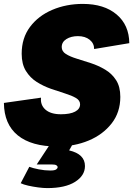

<svg xmlns="http://www.w3.org/2000/svg" viewBox="-23 -740 682 983"><path d="M270 10Q138 10 68 -47Q-2 -104 -3 -213L187 -240Q183 -202 210 -178.5Q237 -155 289 -155Q336 -155 361.5 -168.5Q387 -182 387 -206Q387 -226 365.5 -238.5Q344 -251 310 -261.5Q276 -272 237.5 -285.5Q199 -299 165 -320.5Q131 -342 109.5 -377Q88 -412 88 -465Q88 -545 130.5 -602Q173 -659 244.5 -689.5Q316 -720 401 -720Q510 -720 574 -666Q638 -612 639 -519L459 -489Q459 -518 436 -536.5Q413 -555 376 -555Q341 -555 317 -540Q293 -525 293 -499Q293 -477 314.5 -463.5Q336 -450 370.5 -439.5Q405 -429 443 -416.5Q481 -404 515.5 -383.5Q550 -363 571.5 -329.5Q593 -296 593 -244Q593 -165 548.5 -108Q504 -51 431 -20.5Q358 10 270 10ZM219 223Q199 223 172.5 219.5Q146 216 121.5 210.5Q97 205 83 198L127 114Q145 121 175.5 127Q206 133 234 133Q257 133 264.5 127.5Q272 122 272 116Q272 110 265.5 106Q259 102 242 102H165L244 -18H358L331 30Q412 49 412 110Q412 159 361.5 191Q311 223 219 223Z"/></svg>

Font: Livvic Black
Style: Italic
Weight: 900
Italic angle: -10°
Designer: Jacques Le Bailly, Baron von Fonthausen
Version: Version 1.001; ttfautohint (v1.8.2)